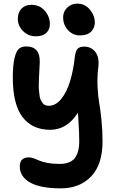

<svg xmlns="http://www.w3.org/2000/svg" viewBox="-20 -720 639 1047"><path d="M416 -526.9Q377.9 -526.9 351.1 -555.4Q324.2 -584 324.2 -626Q324.2 -657.2 346.9 -678.7Q369.6 -700.2 401.9 -700.2Q443.4 -700.2 470.2 -667.5Q497.1 -634.8 497.1 -597.2Q497.1 -568.4 477.1 -547.6Q457 -526.9 416 -526.9ZM174.8 -522Q134.3 -522 105.7 -550.5Q77.1 -579.1 77.1 -617.2Q77.1 -651.9 97.2 -672.9Q117.2 -693.8 150.9 -693.8Q196.3 -693.8 224.1 -661.4Q252 -628.9 252 -589.8Q252 -559.6 232.9 -540.8Q213.9 -522 174.8 -522ZM311 307.1Q199.2 307.1 143.6 274.9Q87.9 242.7 87.9 188Q87.9 138.2 137.2 138.2Q149.9 138.2 165.3 143.8Q180.7 149.4 194.8 156Q209 162.6 238.5 168.2Q268.1 173.8 306.2 173.8Q362.8 173.8 387.5 142.3Q412.1 110.8 412.1 50.8Q412.1 24.9 411.1 0.5Q410.2 -23.9 408 -56.4Q405.8 -88.9 404.8 -105Q345.2 -12.2 253.9 -12.2Q155.8 -12.2 102.8 -81.8Q49.8 -151.4 49.8 -296.9Q49.8 -365.2 59.3 -403.8Q68.8 -442.4 83.7 -454.6Q98.6 -466.8 123 -466.8Q198.2 -466.8 196.8 -382.8Q196.3 -368.7 194.8 -339.8Q193.4 -314.5 192.9 -301.8Q192.4 -289.1 191.7 -266.6Q190.9 -244.1 192.1 -232.4Q193.4 -220.7 195.1 -203.9Q196.8 -187 200.9 -178Q205.1 -168.9 210.9 -159.9Q216.8 -150.9 225.8 -147Q234.9 -143.1 246.1 -143.1Q283.7 -143.1 313.7 -180.2Q343.8 -217.3 361.8 -276.1Q379.9 -335 388.2 -411.1Q392.1 -441.9 403.1 -453.9Q414.1 -465.8 439.9 -465.8Q476.6 -465.8 499.5 -437.3Q522.5 -408.7 516.1 -354Q509.3 -300.3 512 -246.6Q514.6 -192.9 520.8 -160.2Q526.9 -127.4 533 -69.3Q539.1 -11.2 539.1 50.8Q539.1 177.7 476.8 242.4Q414.6 307.1 311 307.1Z"/></svg>

Font: Shantell Sans Bouncy
Style: Regular
Weight: 600
Designer: Stephen Nixon, Anya Danilova, Shantell Martin
Foundry: Arrow Type
Version: Version 1.006;[9816181b4]